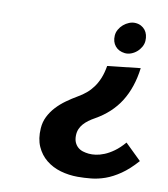

<svg xmlns="http://www.w3.org/2000/svg" viewBox="-85 -630 798 910"><g transform="rotate(10 314.0 -175.0)"><path d="M138 11Q140 -19.5 153 -45.5Q166 -71.5 186.2 -93.5Q206.5 -115.5 232.2 -134Q258 -152.5 285.5 -168.5Q306.5 -180.5 324.2 -195.5Q342 -210.5 356.2 -230.2Q370.5 -250 380.8 -275.5Q391 -301 396.5 -334L555 -351.5Q543 -257 501 -190Q459 -123 382.5 -80Q367 -71.5 353.8 -61.8Q340.5 -52 330.5 -40.8Q320.5 -29.5 314.5 -15.8Q308.5 -2 308 15Q307.5 35 313.5 48.8Q319.5 62.5 329.8 71.5Q340 80.5 353.8 84.8Q367.5 89 382.5 90.5Q397.5 92 416.2 89.5Q435 87 456.8 78.2Q478.5 69.5 502.2 52.5Q526 35.5 550 7.5L627.5 83Q589 126.5 552.5 151.5Q516 176.5 481.5 188.8Q447 201 414.2 204.2Q381.5 207.5 350 207.5Q307 207.5 267.2 196Q227.5 184.5 197.5 160.2Q167.5 136 151 99Q134.5 62 138 11ZM554.5 -482.5Q553.5 -467.5 545.5 -453.2Q537.5 -439 525.2 -428.5Q513 -418 498 -412.5Q483 -407 468 -408.5Q438 -412 421.5 -432Q405 -452 407 -482.5Q408 -498 416 -512Q424 -526 436.2 -536.5Q448.5 -547 463.5 -553Q478.5 -559 493.5 -558Q509 -557 521 -550.5Q533 -544 540.8 -534Q548.5 -524 552 -510.8Q555.5 -497.5 554.5 -482.5Z"/></g></svg>

Font: B612
Style: Bold Italic
Weight: 700
Italic angle: -10°
Designer: Nicolas Chauveau, Thomas Paillot, Jonathan Favre-Lamarine, Jean-Luc Vinot
Foundry: AIRBUS
Version: Version 1.008